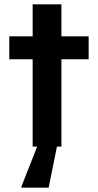

<svg xmlns="http://www.w3.org/2000/svg" viewBox="-20 -678 455 888"><path d="M131 0V-404H23V-510H131V-658H264V-510H390V-404H264V0ZM79 190V185L159 -18H246V-13L205 190Z"/></svg>

Font: Saira SemiExpanded SemiBold
Style: Regular
Weight: 600
Width: 6
Designer: Hector Gatti with collaboration of the Omnibus-Type team
Foundry: Omnibus-Type
Version: Version 1.101